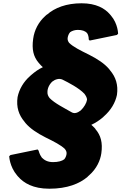

<svg xmlns="http://www.w3.org/2000/svg" viewBox="-20 -867 739 1169"><path d="M417 -183C370 -210 313 -238 282 -270C274 -280 268 -293 269 -305C268 -327 279 -352 298 -370C316 -384 340 -392 361 -382C397 -364 460 -332 494 -296C502 -285 510 -272 510 -260C507 -240 492 -214 472 -195C454 -181 435 -173 417 -183ZM280 282C390 282 465 251 514 209V208L522 201C569 160 591 109 597 66C606 2 594 -43 561 -81V-82L555 -89C550 -95 543 -100 536 -107C562 -119 586 -135 607 -153L614 -160C655 -196 682 -241 692 -289C701 -351 684 -399 650 -439L644 -447C615 -481 573 -508 522 -534C469 -560 425 -582 401 -606C394 -615 390 -626 392 -637C394 -650 399 -662 407 -671C418 -679 435 -685 454 -685C480 -685 498 -678 509 -667C522 -650 520 -627 520 -627L526 -620L691 -654L699 -661C699 -661 699 -722 655 -773L649 -780C618 -816 565 -847 477 -847C384 -847 314 -820 266 -778H265L257 -771C214 -733 189 -683 182 -631C173 -567 183 -523 215 -485L216 -484L222 -477C228 -470 233 -465 241 -458C215 -446 193 -430 172 -412L164 -405C123 -369 97 -324 87 -276C78 -214 95 -166 129 -126L135 -118C164 -84 205 -57 256 -31C309 -5 352 17 375 40C383 50 387 60 385 72C383 83 379 94 371 103C358 113 335 120 303 120C270 120 250 108 235 93C220 73 215 50 215 50L209 43L44 77L36 84C36 84 38 147 84 201L90 208C124 247 181 282 280 282Z"/></svg>

Font: Hussar Woodtype
Style: BlkObl
Weight: 900
Foundry: Cannot Into Space Fonts
Version: Version 1.07